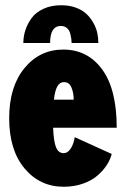

<svg xmlns="http://www.w3.org/2000/svg" viewBox="-20 -701 490 732"><path d="M69 -537Q69 -562 76.8 -586Q84.5 -610 100.5 -632Q116.5 -654 145.8 -667.5Q175 -681 213 -681Q244 -681 268.8 -672Q293.5 -663 309.2 -648.2Q325 -633.5 335.8 -614.2Q346.5 -595 350.8 -575.8Q355 -556.5 355 -537H253Q253 -544.5 252 -552.2Q251 -560 247.8 -573Q244.5 -586 235.2 -594Q226 -602 212 -602Q171 -602 171 -537ZM406 -114Q400 -91 385.8 -69.8Q371.5 -48.5 349.5 -30Q327.5 -11.5 294.5 -0.2Q261.5 11 223 11Q132 11 73.5 -59Q15 -129 15 -250Q15 -370.5 73.2 -441.2Q131.5 -512 221 -512Q314.5 -512 369.8 -436Q425 -360 425 -214H182.5Q184.5 -161 193.8 -139Q203 -117 223 -117Q237.5 -117 249 -133.8Q260.5 -150.5 265 -178ZM224 -388Q208 -388 198.8 -372Q189.5 -356 185.5 -321H261Q261 -346.5 252.5 -367.2Q244 -388 224 -388Z"/></svg>

Font: League Mono Condensed ExtraBold
Style: Regular
Weight: 800
Width: 1
Designer: Tyler Finck
Foundry: The League of Moveable Type / Tyler Finck
Version: Version 2.210